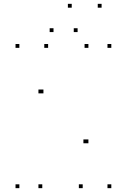

<svg xmlns="http://www.w3.org/2000/svg" viewBox="-20 -969 660 999"><path d="M559.2 10V-10H539.2V10ZM559.2 -720V-740H539.2V-720ZM440 -720V-740H420V-720ZM440 -223.5V-243.5H420V-223.5ZM434 -223.5V-243.5H414V-223.5ZM230.4 -720V-740H210.4V-720ZM80.8 -720V-740H60.8V-720ZM80.8 10V-10H60.8V10ZM200 10V-10H180V10ZM200 -483.2V-503.2H180V-483.2ZM206 -483.2V-503.2H186V-483.2ZM410.3 10V-10H390.3V10ZM353.2 -929V-949H333.2V-929ZM508.6 -929V-949H488.6V-929ZM383.8 -802.1V-822.1H363.8V-802.1ZM258.4 -802.1V-822.1H238.4V-802.1Z"/></svg>

Font: Monaspace Neon Dots Var
Style: Regular
Weight: 400
Designer: Riley Cran and the Lettermatic Team
Version: Version 1.100 (Monaspace Neon Dots)